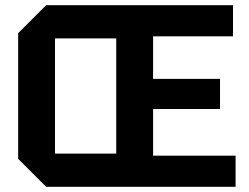

<svg xmlns="http://www.w3.org/2000/svg" viewBox="-20 -720 958 740"><path d="M50 -108V-592L158 -700H878V-580H570V-416H828V-300H570V-120H888V0H158ZM192 -572V-128H428V-572Z"/></svg>

Font: Tektur SemiBold
Style: Regular
Weight: 600
Designer: Adam Jagosz
Foundry: Adam Jagosz
Version: Version 1.005;gftools[0.9.30]